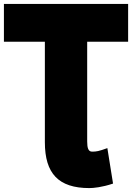

<svg xmlns="http://www.w3.org/2000/svg" viewBox="-30 -743 674 980"><path d="M-10 -723V-530H199V-17C199 142 268 217 426 217C447 217 491 213 547 194L518 13C474 29 462 31 440 31C421 31 415 13 415 -21V-530H624V-723Z"/></svg>

Font: Repo ExtraBlack
Style: Regular
Weight: 400
Designer: Stefan Peev
Foundry: Context Ltd
Version: Version 001.502